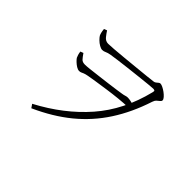

<svg xmlns="http://www.w3.org/2000/svg" viewBox="-137 -961 1274 1274"><g transform="rotate(45 500.0 -324.0)"><path d="M239 -467Q256 -442 267 -430.5Q278 -419 301 -419Q315 -419 346.5 -422.5Q378 -426 418.5 -431Q459 -436 499 -441Q539 -446 569.5 -450.5Q600 -455 612 -457Q626 -459 636.5 -462.5Q647 -466 657 -466Q669 -466 686 -462.5Q703 -459 719 -454L703 -422Q664 -421 615 -416Q566 -411 517.5 -404Q469 -397 429.5 -391Q390 -385 369 -381Q347 -377 336.5 -372.5Q326 -368 319.5 -365Q313 -362 303 -362Q291 -362 276.5 -371Q262 -380 249.5 -392Q237 -404 231 -413Q227 -421 223.5 -432.5Q220 -444 218 -459ZM312 -626Q326 -626 365.5 -629Q405 -632 456 -637Q507 -642 558 -647Q609 -652 648 -656Q687 -660 701 -662Q711 -663 718 -668.5Q725 -674 731.5 -679.5Q738 -685 744 -685Q753 -685 767.5 -678Q782 -671 797 -660Q812 -649 822.5 -637Q833 -625 833 -616Q833 -608 824.5 -601.5Q816 -595 806 -586Q796 -577 791 -561Q744 -417 671.5 -305.5Q599 -194 496.5 -110Q394 -26 254 37L237 12Q434 -92 564.5 -241.5Q695 -391 748 -607Q752 -621 747.5 -624Q743 -627 734 -627Q724 -627 690 -623.5Q656 -620 610 -615Q564 -610 517 -604.5Q470 -599 432 -594Q394 -589 377 -586Q352 -582 339.5 -575.5Q327 -569 313 -569Q301 -569 284.5 -578.5Q268 -588 254.5 -601.5Q241 -615 235 -625Q231 -633 228 -644.5Q225 -656 223 -676L244 -684Q254 -668 270.5 -647Q287 -626 312 -626Z"/></g></svg>

Font: Noto Serif JP
Style: Regular
Weight: 200
Designer: Ryoko NISHIZUKA 西塚涼子 (kana & ideographs); Frank Grießhammer (Latin, Greek & Cyrillic); Wenlong ZHANG 张文龙 (bopomofo); San
Foundry: Adobe
Version: Version 2.001;hotconv 1.1.0;makeotfexe 2.6.0